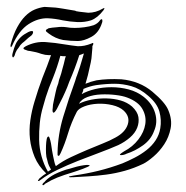

<svg xmlns="http://www.w3.org/2000/svg" viewBox="-20 -498 540 557"><path d="M194 1Q164 10 146.5 17Q129 24 111 35Q110 36 108 38Q106 40 104 39Q102 38 104 35Q106 32 108 31Q116 21 130.5 12Q145 3 172 -6Q181 -8 192 -11.5Q203 -15 213.5 -17Q224 -19 231 -19.5Q238 -20 240 -18Q241 -17 234.5 -14Q228 -11 220 -8Q212 -5 204.5 -2.5Q197 0 194 1ZM270 -439Q264 -430 252 -425Q240 -421 225 -419Q211 -417 197 -417Q183 -417 173 -419Q159 -421 145 -419Q130 -418 121 -416L116 -413Q113 -412 113 -409Q113 -407 116 -405L121 -401Q141 -386 163 -382Q185 -379 206 -379Q223 -379 245 -391Q267 -403 276 -432Q277 -434 277 -437Q277 -441 276 -442Q273 -443 270 -439ZM278 -473Q258 -461 236 -461L210 -464L204 -465Q201 -465 198 -467L162 -473L149 -475Q146 -475 141 -476L109 -478Q94 -476 80 -470Q66 -464 53 -451Q41 -439 30 -419Q19 -399 11 -369Q10 -366 11 -362Q12 -359 15 -365Q35 -410 63 -428Q91 -446 119 -445Q140 -444 162 -439Q183 -435 204 -434Q225 -433 244 -439Q263 -446 280 -468L283 -473Q283 -476 278 -473ZM72 -408Q68 -408 62 -405L50 -398Q44 -394 40 -390Q29 -379 25 -369Q21 -360 17 -345Q14 -335 17 -332Q18 -331 19 -332L22 -336Q25 -347 29 -353Q34 -359 39 -367Q44 -373 51 -378Q57 -384 62 -388Q65 -390 71 -395Q76 -400 76 -405Q76 -408 72 -408ZM171 -335H162L155 -336Q146 -303 134 -273Q128 -258 122 -243Q112 -216 105 -189Q98 -166 95.5 -141.5Q93 -117 93.5 -92.5Q94 -68 100.5 -44.5Q107 -21 119 0L128 -6Q125 -11 122 -17.5Q119 -24 117 -34Q114 -42 113.5 -53.5Q113 -65 113.5 -76Q114 -87 115.5 -94.5Q117 -102 121 -102Q122 -102 123.5 -98.5Q125 -95 126 -90.5Q127 -86 128 -81.5Q129 -77 129 -75Q130 -69 131 -61.5Q132 -54 134 -45.5Q136 -37 137.5 -29.5Q139 -22 142 -16Q162 -31 185.5 -42Q209 -53 232.5 -63Q256 -73 277.5 -81.5Q299 -90 315 -99Q343 -114 350.5 -136.5Q358 -159 339 -177Q327 -188 306 -193Q285 -198 263.5 -197Q242 -196 225 -189.5Q208 -183 203 -174Q187 -143 177.5 -111.5Q168 -80 156 -54Q152 -45 150 -46Q147 -46 147 -49.5Q147 -53 147 -56Q148 -108 163.5 -159.5Q179 -211 198 -263Q200 -270 202 -276Q203 -277 203 -278Q211 -299 222 -338Q223 -340 223 -343Q217 -340 210 -338Q198 -300 181 -261Q178 -253 175 -245Q164 -218 145 -182Q144 -181 141.5 -176.5Q139 -172 135 -171Q133 -172 132.5 -175.5Q132 -179 133 -185Q133 -193 136 -205.5Q139 -218 141.5 -231Q144 -244 149 -256Q151 -267 154 -274Q158 -285 161 -298Q165 -311 169 -329Q170 -332 171 -335ZM248 -365V-359Q247 -347 246 -336Q246 -325 235 -280Q232 -268 228 -255Q242 -261 260 -265Q292 -270 332 -268Q385 -263 422 -232Q459 -201 468 -179Q480 -151 475 -125.5Q470 -100 456.5 -79.5Q443 -59 425.5 -44Q408 -29 396 -23Q369 -10 342 -2.5Q315 5 288.5 8.5Q262 12 237.5 13.5Q213 15 194 16Q180 17 180 15Q179 14 184.5 13Q190 12 195 11Q231 6 265.5 -2.5Q300 -11 335 -24Q352 -31 370.5 -40.5Q389 -50 405 -62.5Q421 -75 431.5 -91Q442 -107 445 -126Q449 -150 442.5 -174Q436 -198 410 -220Q386 -241 361 -248Q336 -255 313 -255Q288 -255 259 -251Q240 -248 222 -240L221 -234L217 -225Q233 -234 255.5 -239.5Q278 -245 303.5 -245Q329 -245 353.5 -238.5Q378 -232 397 -217Q422 -197 430 -170Q438 -143 427 -118Q418 -93 395 -76.5Q372 -60 347 -52Q344 -50 337 -48.5Q330 -47 328 -49Q327 -50 332.5 -54Q338 -58 340 -59Q365 -72 381.5 -93.5Q398 -115 401.5 -138Q405 -161 393 -182Q381 -203 349 -215Q336 -220 315 -222.5Q294 -225 272.5 -224Q251 -223 233.5 -216.5Q216 -210 209 -197Q225 -205 246 -209Q267 -213 289 -212.5Q311 -212 330 -206.5Q349 -201 363 -189Q379 -174 381.5 -158.5Q384 -143 378 -127.5Q372 -112 357 -99Q342 -86 323 -77Q298 -66 267 -54.5Q236 -43 205.5 -31Q175 -19 147 -5.5Q119 8 99 23Q93 28 91 27Q89 27 91 24.5Q93 22 94 20Q101 14 105 11Q109 8 114 5Q91 -17 80.5 -42.5Q70 -68 67 -94.5Q64 -121 68 -149Q72 -177 80 -203Q90 -237 103 -272Q118 -309 128 -338H122L111 -339L99 -342Q86 -347 67 -350Q61 -350 55 -353Q48 -355 48 -358Q48 -360 55 -364Q83 -378 112 -376Q140 -374 169 -369Q187 -366 205 -364Q224 -363 246 -372Q248 -374 250 -373Q252 -371 249 -366Q249 -365 248 -365Z"/></svg>

Font: mr_AkronimG
Style: Regular
Weight: 400
Version: Version 1.002 April 14, 2020